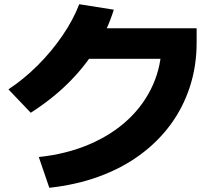

<svg xmlns="http://www.w3.org/2000/svg" viewBox="-20 -837 1040 911"><path d="M164 -92Q296 -106 403.5 -152Q511 -198 587.5 -269.5Q664 -341 705.5 -434Q747 -527 747 -635L815 -558H338V-703H913V-635Q913 -524 881 -425.5Q849 -327 789 -245.5Q729 -164 643.5 -101.5Q558 -39 450 0.5Q342 40 214 54ZM20 -413Q94 -462 159.5 -527.5Q225 -593 276 -667.5Q327 -742 356 -817L520 -791Q489 -692 434 -604.5Q379 -517 302.5 -441.5Q226 -366 126 -302Z"/></svg>

Font: M PLUS 2 ExtraBold
Style: Regular
Weight: 800
Version: Version 1.001